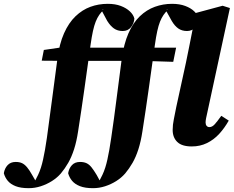

<svg xmlns="http://www.w3.org/2000/svg" viewBox="-176 -749 1221 1003"><path d="M-26 234Q-68 234 -94.5 223.5Q-121 213 -135.5 195.5Q-150 178 -156 156Q-152 131 -136.5 114Q-121 97 -94 97Q-74 97 -60.5 103.5Q-47 110 -34.5 125Q-22 140 -8 165L11 198L-5 195H13L6 198Q15 181 23 164.5Q31 148 38 126Q44 107 49 84.5Q54 62 59 34Q64 6 69 -29Q83 -130 96.5 -234Q110 -338 124 -442Q134 -520 158.5 -575Q183 -630 218.5 -664Q254 -698 296.5 -713.5Q339 -729 387 -729Q426 -729 455 -718Q484 -707 502.5 -689.5Q521 -672 526 -652Q524 -626 508 -606.5Q492 -587 465 -587Q438 -587 419 -600.5Q400 -614 384 -640L354 -696L367 -699H357L364 -696Q352 -685 342 -670.5Q332 -656 324 -636Q316 -616 309.5 -586.5Q303 -557 297 -514Q281 -399 265 -285Q249 -171 232 -63Q224 -10 211 30.5Q198 71 180.5 101.5Q163 132 142 157Q122 180 95 197Q68 214 37 224Q6 234 -26 234ZM42 -432 53 -488 183 -507V-500H534L528 -431H173ZM826 16Q774 16 750 -7.5Q726 -31 726 -70Q726 -97 732 -125.5Q738 -154 745 -191L795 -420Q803 -457 812 -503.5Q821 -550 830.5 -597Q840 -644 846 -681L987 -719L1025 -707L907 -161Q903 -144 900.5 -131Q898 -118 898 -109Q898 -98 903.5 -91.5Q909 -85 918 -85Q932 -85 945 -99Q958 -113 980 -144L1019 -119Q997 -80 969 -49.5Q941 -19 905 -1.5Q869 16 826 16ZM310 234Q268 234 241.5 223.5Q215 213 200.5 195.5Q186 178 180 156Q184 131 199.5 114Q215 97 242 97Q262 97 276 103.5Q290 110 302 125Q314 140 329 165L347 198L331 195H349L342 198Q351 181 359 164.5Q367 148 374 126Q380 107 385 84.5Q390 62 395 34Q400 6 405 -29Q420 -130 433 -234Q446 -338 460 -442Q471 -520 495 -575Q519 -630 554.5 -664Q590 -698 633 -713.5Q676 -729 723 -729Q762 -729 791.5 -718Q821 -707 839 -689.5Q857 -672 862 -652Q860 -626 844 -606.5Q828 -587 801 -587Q774 -587 755 -600.5Q736 -614 721 -640L690 -696L703 -699H693L700 -696Q688 -685 678 -670.5Q668 -656 660 -636Q652 -616 645.5 -586.5Q639 -557 633 -514Q617 -399 601 -285Q585 -171 568 -63Q560 -10 547 30.5Q534 71 516.5 101.5Q499 132 478 157Q458 180 431 197Q404 214 373 224Q342 234 310 234ZM378 -432 389 -488 519 -507V-500H744L729 -426L509 -433Z"/></svg>

Font: Source Serif 4 ExtraBold
Style: Italic
Weight: 800
Italic angle: -12°
Designer: Frank Grießhammer
Foundry: Adobe Systems Incorporated
Version: Version 4.004;hotconv 1.0.116;makeotfexe 2.5.65601